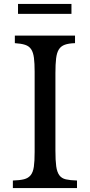

<svg xmlns="http://www.w3.org/2000/svg" viewBox="-20 -950 455 970"><path d="M260 -189Q260 -139 264 -110Q268 -81 279.5 -65Q291 -49 312.5 -44Q334 -39 369 -38V0H45V-38Q80 -39 101.5 -44.5Q123 -50 135 -65Q147 -80 151 -107.5Q155 -135 155 -182V-588Q155 -630 151.5 -657.5Q148 -685 137.5 -701Q127 -717 107 -723.5Q87 -730 55 -732V-770H359V-732Q327 -731 307.5 -724Q288 -717 277.5 -700.5Q267 -684 263.5 -655Q260 -626 260 -581ZM71 -880V-930H341V-880Z"/></svg>

Font: Libre Baskerville
Style: Regular
Weight: 400
Designer: Pablo Impallari, Rodrigo Fuenzalida
Foundry: Pablo Impallari, Rodrigo Fuenzalida
Version: Version 1.000; ttfautohint (v0.93) -l 8 -r 50 -G 200 -x 14 -